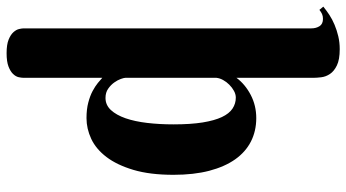

<svg xmlns="http://www.w3.org/2000/svg" viewBox="-258 -546 1050 582"><g transform="rotate(90 267.0 -255.0)"><path d="M62 -673.8Q62 -688 55.4 -698.5Q48.8 -709 33.2 -709Q24.9 -709 18.8 -706.3Q12.7 -703.6 5.9 -698.2L-3.9 -710Q7.3 -719.2 21 -728.3Q34.7 -737.3 51 -744.1Q67.4 -751 85.9 -755.4Q104.5 -759.8 125 -759.8Q156.7 -759.8 174.3 -751.2Q191.9 -742.7 200.2 -730.2Q208.5 -717.8 210.2 -703.9Q211.9 -689.9 211.9 -679.2V-446.8Q231.4 -473.1 263.7 -490Q295.9 -506.8 334 -506.8Q373 -506.8 404.8 -490.7Q436.5 -474.6 459 -442.9Q481.4 -411.1 493.7 -364.3Q505.9 -317.4 505.9 -255.9Q505.9 -184.6 491 -134.5Q476.1 -84.5 451.9 -52.7Q427.7 -21 397 -6.6Q366.2 7.8 334 7.8Q307.1 7.8 286.9 2.4Q266.6 -2.9 252 -10.7Q237.3 -18.6 227.5 -26.6Q217.8 -34.7 211.9 -40V198.2Q211.9 204.6 210 213.4Q208 222.2 200.4 230.2Q192.9 238.3 178 244.1Q163.1 250 137.2 250Q111.3 250 96.2 243.9Q81.1 237.8 73.5 229.2Q65.9 220.7 64 212.2Q62 203.6 62 198.2ZM211.9 -109.9Q211.9 -106 215.3 -96.2Q218.8 -86.4 226.1 -76.2Q233.4 -65.9 244.9 -57.9Q256.3 -49.8 272.9 -49.8Q294.4 -49.8 309.6 -66.2Q324.7 -82.5 334.5 -110.6Q344.2 -138.7 348.6 -176Q353 -213.4 353 -255.9Q353 -308.1 347.2 -344.2Q341.3 -380.4 330.8 -402.6Q320.3 -424.8 305.2 -434.8Q290 -444.8 272 -444.8Q261.7 -444.8 251.5 -439.2Q241.2 -433.6 232.7 -425Q224.1 -416.5 218.5 -406.2Q212.9 -396 211.9 -386.2Z"/></g></svg>

Font: Berkshire Swash
Style: Regular
Weight: 700
Designer: Astigmatic (AOETI)
Foundry: Astigmatic (AOETI)
Version: Version 1.000